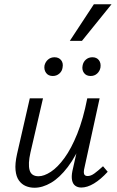

<svg xmlns="http://www.w3.org/2000/svg" viewBox="-20 -876 550 902"><path d="M142 6Q120 6 101 -2Q82 -10 69 -28Q56 -46 53 -76.5Q50 -107 60 -152L120 -414H182L123 -159Q111 -106 119 -77Q127 -48 161 -48Q187 -48 219 -69Q251 -90 283 -134Q315 -178 343 -247.5Q371 -317 390 -414H427Q403 -302 370 -222Q337 -142 298.5 -91.5Q260 -41 220 -17.5Q180 6 142 6ZM362 5Q345 5 333.5 -3.5Q322 -12 318.5 -29.5Q315 -47 320 -72L397 -414H448L377 -89Q372 -69 375 -59Q378 -49 392 -49Q407 -49 424 -61.5Q441 -74 464 -95L486 -69Q453 -33 421.5 -14Q390 5 362 5ZM228 -519Q207 -519 196.5 -533.5Q186 -548 189 -568Q193 -585 205.5 -596Q218 -607 236 -607Q256 -607 267 -593.5Q278 -580 274 -559Q272 -542 259 -530.5Q246 -519 228 -519ZM406 -519Q385 -519 374.5 -533.5Q364 -548 368 -568Q371 -585 383.5 -596Q396 -607 414 -607Q434 -607 444.5 -593.5Q455 -580 452 -559Q449 -542 436.5 -530.5Q424 -519 406 -519ZM308 -684 421 -856H504L365 -684Z"/></svg>

Font: Ysabeau
Style: Italic
Weight: 400
Italic angle: -12°
Designer: Christian Thalmann (Catharsis Fonts)
Version: Version 2.000;gftools[0.9.27.dev2+g8671c4b]